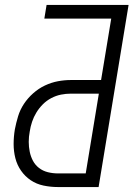

<svg xmlns="http://www.w3.org/2000/svg" viewBox="-20 -755 540 775"><path d="M214 0Q184 0 155.5 -6Q127 -12 104 -27.5Q81 -43 65 -66Q49 -89 42 -116.5Q35 -144 35 -173.5Q35 -203 40 -233Q45 -259 53 -285.5Q61 -312 76.5 -335.5Q92 -359 114 -378.5Q136 -398 161.5 -410Q187 -422 213.5 -427Q240 -432 266 -432H388L429 -680H159L168 -735H499L378 0ZM214 -55H326L379 -377H266Q246 -377 226 -373Q206 -369 187 -359Q168 -349 153 -334Q138 -319 127 -301Q116 -283 109.5 -263.5Q103 -244 100 -224Q96 -203 96 -182.5Q96 -162 100 -142.5Q104 -123 113 -106Q122 -89 137.5 -77Q153 -65 173 -60Q193 -55 214 -55Z"/></svg>

Font: Iosevka Light Oblique
Style: Regular
Weight: 300
Italic angle: -9°
Monospace: yes
Designer: Belleve Invis
Foundry: Belleve Invis
Version: Version 32.5.0; ttfautohint (v1.8.4)